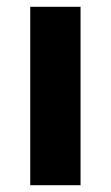

<svg xmlns="http://www.w3.org/2000/svg" viewBox="-20 -545 326 565"><path d="M69 0V-525H217V0Z"/></svg>

Font: Anuphan
Style: Bold
Weight: 700
Designer: Mike Abbink, Paul van der Laan, Pieter van Rosmalen, Mint Tantisuwanna
Foundry: Bold Monday; Cadson Demak
Version: Version 3.002;hotconv 1.0.109;makeotfexe 2.5.65596